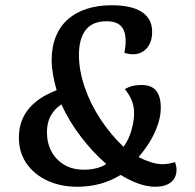

<svg xmlns="http://www.w3.org/2000/svg" viewBox="-20 -696 743 732"><path d="M275 16Q211 16 160.5 -7.5Q110 -31 81 -73Q52 -115 52 -171Q52 -235 88.5 -280Q125 -325 196 -352Q187 -383 182 -412Q177 -441 177 -466Q177 -518 193 -557Q209 -596 239 -622.5Q269 -649 311.5 -662.5Q354 -676 406 -676Q442 -676 470.5 -670Q499 -664 519 -651.5Q539 -639 549.5 -620Q560 -601 560 -575Q560 -535 539.5 -512Q519 -489 486 -489Q478 -489 470 -490.5Q462 -492 454 -495Q459 -517 459 -540Q459 -564 452 -580.5Q445 -597 429 -606Q413 -615 386 -615Q333 -615 307 -582Q281 -549 281 -487Q281 -428 302.5 -364.5Q324 -301 362.5 -242.5Q401 -184 451 -136Q472 -166 481.5 -200.5Q491 -235 491 -260Q494 -310 456 -356Q469 -364 484.5 -368Q500 -372 519 -372Q558 -372 575.5 -350Q593 -328 593 -285Q593 -253 581 -218.5Q569 -184 549.5 -153Q530 -122 508 -97Q532 -85 555.5 -77.5Q579 -70 599 -70Q612 -70 625 -72.5Q638 -75 647 -78Q650 -71 651.5 -63.5Q653 -56 653 -49Q653 -18 631.5 -1Q610 16 572 16Q514 16 440 -29Q402 -6 361 5Q320 16 275 16ZM300 -49Q326 -49 349 -55Q372 -61 385 -71Q335 -114 289 -174Q243 -234 214 -298Q187 -280 173 -254Q159 -228 159 -192Q159 -150 176.5 -118Q194 -86 225.5 -67.5Q257 -49 300 -49Z"/></svg>

Font: Sansita Swashed Light
Style: Regular
Weight: 400
Version: Version 1.003